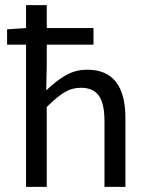

<svg xmlns="http://www.w3.org/2000/svg" viewBox="-20 -732 584 752"><path d="M82 0V-557.1H7.8V-617.2L82 -622.1V-711.9H163.1V-622.1H346.2V-557.1H163.1V-478L161.1 -377.9Q200.2 -416 238.3 -437.5Q276.4 -459 321.8 -459Q471.2 -459 471.2 -269V0H389.2V-257.8Q389.2 -326.2 367.2 -357.2Q345.2 -388.2 296.9 -388.2Q261.7 -388.2 232.9 -370.8Q204.1 -353.5 163.1 -313V0Z"/></svg>

Font: Source Sans Pro
Style: Regular
Weight: 400
Designer: Paul D. Hunt
Foundry: Adobe Systems Incorporated
Version: Version 3.006;hotconv 1.0.111;makeotfexe 2.5.65597